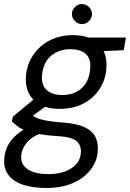

<svg xmlns="http://www.w3.org/2000/svg" viewBox="-52 -704 647 956"><path d="M177 232Q109 232 60 215Q11 198 -13 163Q-37 128 -30 78Q-27 49 -13 21Q1 -7 29.5 -32Q58 -57 103 -78L159 -44Q103 -22 80 7.5Q57 37 54 67Q50 98 65.5 119.5Q81 141 113 152Q145 163 189 163Q257 163 301 135.5Q345 108 350 62Q355 24 332 1Q309 -22 236 -26Q179 -30 141 -36.5Q103 -43 78 -52.5Q53 -62 36.5 -74.5Q20 -87 7 -100L12 -123L124 -216L196 -190L76 -101L95 -141Q106 -132 116 -125Q126 -118 142.5 -112.5Q159 -107 187 -102Q215 -97 261 -94Q332 -89 371.5 -69.5Q411 -50 425 -18Q439 14 434 58Q429 103 397.5 143Q366 183 311 207.5Q256 232 177 232ZM246 -162Q184 -162 144.5 -184.5Q105 -207 88.5 -246.5Q72 -286 78 -335Q85 -390 116 -434Q147 -478 197 -503.5Q247 -529 310 -529Q372 -529 411 -506Q450 -483 466.5 -444Q483 -405 477 -355Q471 -300 440.5 -256Q410 -212 360.5 -187Q311 -162 246 -162ZM258 -231Q315 -231 352 -262.5Q389 -294 396 -352Q404 -406 378 -432.5Q352 -459 298 -459Q243 -459 204.5 -428Q166 -397 158 -338Q151 -285 178 -258Q205 -231 258 -231ZM381 -446 369 -517H575L564 -454ZM356 -584Q336 -584 321 -599Q306 -614 306 -634Q306 -654 321 -669Q336 -684 356 -684Q376 -684 391 -669Q406 -654 406 -634Q406 -614 391 -599Q376 -584 356 -584Z"/></svg>

Font: DM Sans 11pt
Style: Italic
Weight: 400
Italic angle: -10°
Version: Version 4.004;gftools[0.9.30]